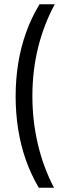

<svg xmlns="http://www.w3.org/2000/svg" viewBox="-20 -760 329 900"><path d="M161.8 120Q125.1 57.8 101 -10.9Q76.9 -79.6 65.1 -154.3Q53.3 -229.1 53.3 -309.6Q53.3 -388.9 65.5 -463.9Q77.7 -539 102.5 -608.3Q127.3 -677.6 165.4 -740H236.7Q185 -644.2 158.4 -536.4Q131.8 -428.5 131.8 -309.6Q131.8 -193.4 157.4 -84.6Q183 24.2 233.1 120Z"/></svg>

Font: Encode Sans SC Condensed Thin
Style: Regular
Weight: 100
Width: 3
Designer: Multiple Designers
Foundry: Impallari Type
Version: Version 3.002